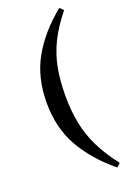

<svg xmlns="http://www.w3.org/2000/svg" viewBox="-187 -891 793 1153"><g transform="rotate(-20 209.0 -315.0)"><path d="M206.1 -314.9Q206.1 -220.7 221.9 -140.1Q237.8 -59.6 274.9 16.4Q312 92.3 375 172.9L352.1 194.8Q223.1 88.4 154.5 -33Q85.9 -154.3 85.9 -314.9Q85.9 -475.6 154.5 -597.9Q223.1 -720.2 352.1 -825.2L375 -803.2Q308.6 -720.7 271.7 -644.8Q234.9 -568.8 220.5 -489.3Q206.1 -409.7 206.1 -314.9Z"/></g></svg>

Font: Source Han Serif JP Heavy
Style: Regular
Weight: 900
Designer: Ryoko NISHIZUKA  (kana & ideographs); Frank Grießhammer (Latin, Greek & Cyrillic); Wenlong ZHANG  (bopomofo); Sandoll Co
Foundry: Adobe Systems Incorporated
Version: Version 1.001;PS 1.001;hotconv 16.6.54;makeotf.lib2.5.65590